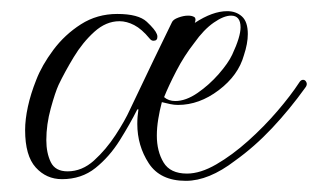

<svg xmlns="http://www.w3.org/2000/svg" viewBox="-20 -316 570 344"><path d="M313 8Q267 8 246.5 -23.5Q226 -55 226 -94Q226 -101 226.5 -107Q227 -113 228 -120H226Q213 -94 194.5 -64.5Q176 -35 151 -15Q126 5 91 5Q63 5 44 -16Q25 -37 25 -83Q25 -102 30 -125Q35 -148 45 -173Q55 -199 75.5 -226.5Q96 -254 125 -272.5Q154 -291 190 -291Q228 -291 243 -277Q258 -263 261 -255Q262 -253 262 -250Q262 -243 255 -243Q251 -243 248 -247Q234 -264 220.5 -271Q207 -278 194 -278Q170 -278 149 -259Q128 -240 112 -213.5Q96 -187 85 -164Q79 -151 71 -122Q63 -93 63 -65Q63 -42 71 -25.5Q79 -9 101 -9Q127 -9 148.5 -28.5Q170 -48 187 -74Q204 -100 213 -120Q260 -219 288 -276Q290 -281 299.5 -284.5Q309 -288 317 -288Q324 -288 328 -285.5Q332 -283 329 -275Q361 -296 387 -296Q403 -296 413.5 -286.5Q424 -277 424 -255Q424 -238 417 -217Q407 -181 372 -154.5Q337 -128 299 -128Q292 -128 285 -129.5Q278 -131 270 -133Q266 -118 263.5 -102.5Q261 -87 261 -73Q261 -45 273 -25Q285 -5 315 -5Q339 -5 367.5 -21.5Q396 -38 424.5 -63.5Q453 -89 477 -117Q501 -145 516 -168Q519 -173 523 -173Q527 -173 529 -168.5Q531 -164 527 -159Q499 -120 467.5 -86.5Q436 -53 401 -28Q354 8 313 8ZM294 -135Q313 -135 334 -149.5Q355 -164 372 -183.5Q389 -203 396 -218Q411 -250 411 -267Q411 -288 394 -288Q381 -288 363 -275.5Q345 -263 328 -239Q310 -216 296 -189Q282 -162 274 -142Q282 -135 294 -135Z"/></svg>

Font: Gwendolyn
Style: Regular
Weight: 400
Designer: Robert E. Leuschke
Foundry: Robert E. Leuschke
Version: Version 1.010; ttfautohint (v1.8.3)